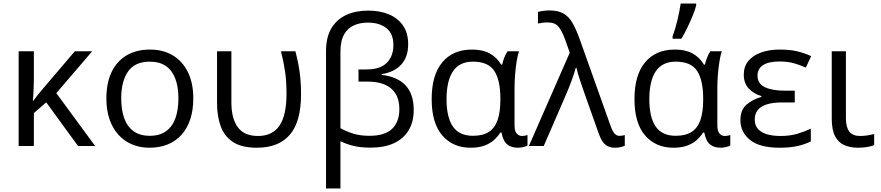

<svg xmlns="http://www.w3.org/2000/svg" viewBox="-20 -825 4978 1085"><path d="M501 -535.2 298.3 -298.8 517.6 0H420.9L241.2 -246.6L171.4 -186V0H85.4V-535.2H171.4V-395.5Q171.4 -355.5 169.7 -316.7Q168 -277.8 165.5 -254.9H167.5Q177.2 -268.1 188.2 -281.5Q199.2 -294.9 208.5 -307.1L402.8 -535.2Z M1072.3 -268.6Q1072.3 -202.6 1055.2 -150.9Q1038.1 -99.1 1005.9 -63.5Q973.6 -27.8 928 -9Q882.3 9.8 824.7 9.8Q771 9.8 726.3 -9Q681.6 -27.8 649.2 -63.5Q616.7 -99.1 598.9 -150.9Q581.1 -202.6 581.1 -268.6Q581.1 -356.4 610.8 -418.2Q640.6 -480 696 -512.5Q751.5 -544.9 828.1 -544.9Q901.4 -544.9 956.3 -512.2Q1011.2 -479.5 1041.7 -417.7Q1072.3 -356 1072.3 -268.6ZM665 -268.6Q665 -204.1 682.1 -156.7Q699.2 -109.4 734.9 -83.5Q770.5 -57.6 826.7 -57.6Q882.3 -57.6 918.2 -83.5Q954.1 -109.4 971.2 -156.7Q988.3 -204.1 988.3 -268.6Q988.3 -332.5 971.2 -379.2Q954.1 -425.8 918.5 -451.2Q882.8 -476.6 826.2 -476.6Q742.7 -476.6 703.9 -421.4Q665 -366.2 665 -268.6Z M1431.6 9.8Q1345.2 9.8 1296.1 -22.9Q1247.1 -55.7 1226.8 -112.5Q1206.5 -169.4 1206.5 -241.7V-535.2H1287.6V-244.6Q1287.6 -156.2 1323.7 -106.4Q1359.9 -56.6 1438 -56.6Q1519.5 -56.6 1559.3 -115Q1599.1 -173.3 1599.1 -295.4Q1599.1 -364.3 1591.1 -419.9Q1583 -475.6 1567.9 -535.2H1649.4Q1659.7 -495.6 1666.7 -458.5Q1673.8 -421.4 1677.5 -381.1Q1681.2 -340.8 1681.2 -292Q1681.2 -137.7 1618.2 -64Q1555.2 9.8 1431.6 9.8Z M2060.1 -765.1Q2126.5 -765.1 2177.5 -743.9Q2228.5 -722.7 2257.6 -680.4Q2286.6 -638.2 2286.6 -575.2Q2286.6 -503.4 2248 -460.7Q2209.5 -418 2136.7 -405.8V-401.9Q2225.6 -391.6 2271.7 -342.8Q2317.9 -293.9 2317.9 -203.6Q2317.9 -135.7 2288.8 -88.1Q2259.8 -40.5 2205.6 -15.6Q2151.4 9.3 2074.7 9.3Q2017.6 9.3 1977.5 -0.5Q1937.5 -10.3 1903.8 -27.3V240.2H1822.3V-535.6Q1822.3 -614.7 1852.8 -665.5Q1883.3 -716.3 1937 -740.7Q1990.7 -765.1 2060.1 -765.1ZM2058.1 -697.3Q2015.6 -697.3 1980.5 -681.9Q1945.3 -666.5 1924.6 -630.4Q1903.8 -594.2 1903.8 -531.2V-100.6Q1939.5 -81.1 1978 -69.3Q2016.6 -57.6 2067.9 -57.6Q2155.3 -57.6 2196 -97.2Q2236.8 -136.7 2236.8 -209Q2236.8 -261.7 2215.1 -296.1Q2193.4 -330.6 2153.8 -347.2Q2114.3 -363.8 2059.6 -363.8H2005.9V-432.6H2050.3Q2128.9 -432.6 2166 -470.2Q2203.1 -507.8 2203.1 -571.3Q2203.1 -633.8 2164.1 -665.5Q2125 -697.3 2058.1 -697.3Z M2652.3 -57.6Q2708.5 -57.6 2742.4 -79.6Q2776.4 -101.6 2792 -146.7Q2807.6 -191.9 2807.6 -260.7V-268.6Q2807.6 -371.1 2773.7 -423.8Q2739.7 -476.6 2652.3 -476.6Q2576.7 -476.6 2540 -422.4Q2503.4 -368.2 2503.4 -264.6Q2503.4 -162.1 2539.3 -109.9Q2575.2 -57.6 2652.3 -57.6ZM2639.2 9.8Q2539.6 9.8 2479.5 -59.6Q2419.4 -128.9 2419.4 -265.6Q2419.4 -400.9 2479.5 -472.9Q2539.6 -544.9 2647.5 -544.9Q2707 -544.9 2746.8 -523.4Q2786.6 -502 2812 -460H2817.9Q2821.8 -478.5 2829.6 -499Q2837.4 -519.5 2848.1 -535.2H2912.6Q2905.3 -512.7 2899.7 -478Q2894 -443.4 2890.9 -404.3Q2887.7 -365.2 2887.7 -328.6V-118.2Q2887.7 -84 2899.9 -70.3Q2912.1 -56.6 2930.2 -56.6Q2938 -56.6 2947 -58.3Q2956.1 -60.1 2960.9 -62V-2.4Q2956.1 0.5 2947.3 3.2Q2938.5 5.9 2928 7.8Q2917.5 9.8 2906.7 9.8Q2869.6 9.8 2846.4 -8.8Q2823.2 -27.3 2814 -76.2H2807.6Q2792.5 -52.7 2770.8 -33.2Q2749 -13.7 2717 -2Q2685.1 9.8 2639.2 9.8Z M2968.8 0 3199.7 -527.3 3171.9 -606Q3155.3 -650.4 3136 -674.3Q3116.7 -698.2 3074.7 -698.2Q3057.1 -698.2 3043.7 -696.3Q3030.3 -694.3 3020 -691.9V-757.8Q3028.8 -760.3 3039.1 -762Q3049.3 -763.7 3060.8 -764.9Q3072.3 -766.1 3084 -766.1Q3133.3 -766.1 3163.6 -749Q3193.8 -731.9 3214.6 -696.3Q3235.4 -660.6 3255.4 -605L3431.6 -110.4Q3438.5 -91.8 3445.6 -80.1Q3452.6 -68.4 3461.4 -62.7Q3470.2 -57.1 3481.4 -57.1Q3488.8 -57.1 3497.3 -58.8Q3505.9 -60.5 3510.7 -62V-1.5Q3503.9 1.5 3495.4 4.2Q3486.8 6.8 3477.3 8.3Q3467.8 9.8 3456.5 9.8Q3433.1 9.8 3416 2Q3398.9 -5.9 3386.5 -23.4Q3374 -41 3363.8 -69.3L3284.7 -292.5Q3278.8 -310.1 3271.7 -330.3Q3264.6 -350.6 3257.8 -371.1Q3251 -391.6 3245.6 -410.2Q3240.2 -428.7 3237.3 -442.4H3233.9Q3225.1 -409.7 3211.2 -372.1Q3197.3 -334.5 3181.6 -297.4L3052.7 0Z M3798.3 -57.6Q3854.5 -57.6 3888.4 -79.6Q3922.4 -101.6 3938 -146.7Q3953.6 -191.9 3953.6 -260.7V-268.6Q3953.6 -371.1 3919.7 -423.8Q3885.7 -476.6 3798.3 -476.6Q3722.7 -476.6 3686 -422.4Q3649.4 -368.2 3649.4 -264.6Q3649.4 -162.1 3685.3 -109.9Q3721.2 -57.6 3798.3 -57.6ZM3785.2 9.8Q3685.5 9.8 3625.5 -59.6Q3565.4 -128.9 3565.4 -265.6Q3565.4 -400.9 3625.5 -472.9Q3685.5 -544.9 3793.5 -544.9Q3853 -544.9 3892.8 -523.4Q3932.6 -502 3958 -460H3963.9Q3967.8 -478.5 3975.6 -499Q3983.4 -519.5 3994.1 -535.2H4058.6Q4051.3 -512.7 4045.7 -478Q4040 -443.4 4036.9 -404.3Q4033.7 -365.2 4033.7 -328.6V-118.2Q4033.7 -84 4045.9 -70.3Q4058.1 -56.6 4076.2 -56.6Q4084 -56.6 4093 -58.3Q4102.1 -60.1 4106.9 -62V-2.4Q4102.1 0.5 4093.3 3.2Q4084.5 5.9 4074 7.8Q4063.5 9.8 4052.7 9.8Q4015.6 9.8 3992.4 -8.8Q3969.2 -27.3 3960 -76.2H3953.6Q3938.5 -52.7 3916.7 -33.2Q3895 -13.7 3863 -2Q3831.1 9.8 3785.2 9.8ZM3780.8 -606V-619.1Q3787.6 -637.7 3794.7 -661.1Q3801.8 -684.6 3807.9 -710Q3814 -735.4 3818.8 -760Q3823.7 -784.7 3826.7 -805.2H3914.1V-794.4Q3908.7 -771.5 3895 -737.8Q3881.3 -704.1 3864.3 -668.9Q3847.2 -633.8 3830.6 -606Z M4471.2 -312.5V-246.1H4399.9Q4348.1 -246.1 4313.7 -235.4Q4279.3 -224.6 4262.2 -203.1Q4245.1 -181.6 4245.1 -149.4Q4245.1 -116.2 4263.9 -95.7Q4282.7 -75.2 4315.4 -65.9Q4348.1 -56.6 4389.6 -56.6Q4444.3 -56.6 4486.6 -69.3Q4528.8 -82 4562 -97.7V-25.9Q4531.7 -10.3 4488.8 -0.2Q4445.8 9.8 4385.3 9.8Q4272.5 9.8 4218.3 -34.4Q4164.1 -78.6 4164.1 -145Q4164.1 -204.6 4199 -234.1Q4233.9 -263.7 4282.7 -277.3V-282.2Q4236.8 -295.9 4210 -325.9Q4183.1 -356 4183.1 -403.3Q4183.1 -449.2 4209.2 -480.7Q4235.4 -512.2 4281.2 -528.6Q4327.1 -544.9 4385.7 -544.9Q4442.4 -544.9 4483.4 -535.4Q4524.4 -525.9 4564 -507.8L4533.7 -442.9Q4501 -458 4466.1 -467.8Q4431.2 -477.5 4385.3 -477.5Q4323.2 -477.5 4292 -457Q4260.7 -436.5 4260.7 -397.5Q4260.7 -352.1 4302.5 -332.3Q4344.2 -312.5 4415.5 -312.5Z M4760.3 -535.2V-156.7Q4760.3 -106.4 4779.5 -81.5Q4798.8 -56.6 4840.3 -56.6Q4861.3 -56.6 4884.3 -60.3Q4907.2 -64 4919.9 -67.9V-4.9Q4906.2 1.5 4880.4 5.6Q4854.5 9.8 4829.6 9.8Q4785.6 9.8 4752 -4.6Q4718.3 -19 4699.2 -54.9Q4680.2 -90.8 4680.2 -154.8V-535.2Z"/></svg>

Font: Wonky
Style: Regular
Weight: 400
Designer: Monotype Design Team
Foundry: Monotype Imaging Inc.
Version: Version 3.000